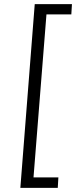

<svg xmlns="http://www.w3.org/2000/svg" viewBox="-20 -732 370 934"><path d="M79 182 149 -712H330L327 -662H206L143 131H264L261 182Z"/></svg>

Font: Muli Light
Style: Italic
Weight: 300
Italic angle: -4.541°
Designer: Vernon Adams
Foundry: Vernon Adams
Version: Version 2.100; ttfautohint (v1.8.1.43-b0c9)